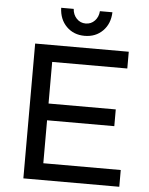

<svg xmlns="http://www.w3.org/2000/svg" viewBox="-59 -944 772 993"><g transform="rotate(5 326.5 -448.0)"><path d="M283 -896Q285 -866 304 -846Q323 -826 351 -826Q379 -826 398 -846Q417 -866 419 -896H484Q482 -836 445 -799Q408 -762 351 -762Q294 -762 257 -799Q220 -836 218 -896ZM100 -700H586V-613H196V-397H545V-310H196V-87H598V0H100Z"/></g></svg>

Font: Montserrat arm
Style: Regular
Weight: 400
Designer: Julieta Ulanovsky
Foundry: Julieta Ulanovsky
Version: Version 6.000;PS 006.000;hotconv 1.0.88;makeotf.lib2.5.64775